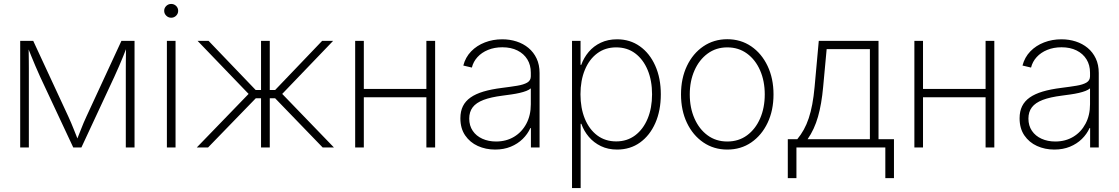

<svg xmlns="http://www.w3.org/2000/svg" viewBox="-20 -741 5624 965"><path d="M81.5 0V-535.6H147L323.2 -155.8Q331.1 -139.2 337.6 -123.3Q344.2 -107.4 350.3 -92.3Q356.4 -77.1 362.3 -62.3Q368.2 -47.4 374 -32.2H363.8Q369.6 -46.9 375.5 -61.8Q381.3 -76.7 387.5 -92Q393.6 -107.4 400.1 -123.3Q406.7 -139.2 414.6 -155.8L590.3 -535.6H656.2V0H612.3V-356Q612.3 -376 612.3 -395.3Q612.3 -414.6 612.5 -433.6Q612.8 -452.6 613 -471.7Q613.3 -490.7 613.3 -510.3H619.6Q609.4 -483.4 599.4 -458.5Q589.4 -433.6 578.6 -408.9Q567.9 -384.3 555.2 -356.4L389.2 0H348.1L181.2 -356.4Q168.9 -383.8 158.2 -408.7Q147.5 -433.6 137.5 -458.5Q127.4 -483.4 116.7 -510.3H123.5Q124 -491.7 124.3 -472.7Q124.5 -453.6 124.8 -434.6Q125 -415.5 125 -395.8Q125 -376 125 -356V0Z M818.8 0V-535.6H862.3V0ZM840.3 -651.9Q826.2 -651.9 815.7 -662.1Q805.2 -672.4 805.2 -686.5Q805.2 -701.2 815.7 -711.2Q826.2 -721.2 840.3 -721.2Q855 -721.2 865.2 -711.2Q875.5 -701.2 875.5 -686.5Q875.5 -672.4 865.2 -662.1Q855 -651.9 840.3 -651.9Z M969.2 0 1229.5 -269 973.1 -535.6H1028.3L1265.1 -288.6H1292V-535.6H1335.9V-288.6H1362.8L1599.1 -535.6H1654.3L1398.4 -269L1658.2 0H1601.6L1362.8 -247.1H1335.9V0H1292V-247.1H1265.6L1025.9 0Z M2136.7 -293.9V-252H1796.9V-293.9ZM1808.6 -535.6V0H1765.1V-535.6ZM2167 -535.6V0H2123V-535.6Z M2468.3 10.7Q2421.4 10.7 2381.6 -7.3Q2341.8 -25.4 2317.9 -60.5Q2293.9 -95.7 2293.9 -146.5Q2293.9 -181.6 2306.6 -207.3Q2319.3 -232.9 2345 -251Q2370.6 -269 2409.9 -280.8Q2449.2 -292.5 2503.4 -299.3Q2546.9 -304.7 2579.3 -310.1Q2611.8 -315.4 2629.9 -325.9Q2647.9 -336.4 2647.9 -357.4V-376Q2647.9 -414.1 2630.4 -442.6Q2612.8 -471.2 2580.6 -487.3Q2548.3 -503.4 2504.9 -503.4Q2464.8 -503.4 2432.9 -490.2Q2400.9 -477.1 2379.9 -454.1Q2358.9 -431.2 2351.6 -401.4L2308.6 -411.6Q2319.3 -453.1 2347.9 -482.7Q2376.5 -512.2 2417 -527.8Q2457.5 -543.5 2504.4 -543.5Q2542.5 -543.5 2576.4 -532.5Q2610.4 -521.5 2636.2 -500Q2662.1 -478.5 2677 -447Q2691.9 -415.5 2691.9 -374V0H2648.4V-97.2H2645.5Q2631.8 -66.9 2606.9 -42.5Q2582 -18.1 2547.1 -3.7Q2512.2 10.7 2468.3 10.7ZM2473.1 -29.8Q2524.4 -29.8 2563.7 -53.5Q2603 -77.1 2625.5 -119.4Q2647.9 -161.6 2647.9 -216.8V-296.9Q2639.6 -289.6 2625 -283.9Q2610.4 -278.3 2591.3 -273.9Q2572.3 -269.5 2550.3 -266.4Q2528.3 -263.2 2505.9 -260.3Q2447.3 -252.9 2410.2 -238.8Q2373 -224.6 2355.7 -201.7Q2338.4 -178.7 2338.4 -145Q2338.4 -109.4 2356 -83.5Q2373.5 -57.6 2404.3 -43.7Q2435.1 -29.8 2473.1 -29.8Z M2855 204.1V-535.6H2897.9V-415H2901.4Q2914.1 -450.7 2938.7 -480Q2963.4 -509.3 2999.5 -526.4Q3035.6 -543.5 3081.5 -543.5Q3146.5 -543.5 3196 -508.3Q3245.6 -473.1 3273.4 -410.6Q3301.3 -348.1 3301.3 -267.1Q3301.3 -185.1 3273.7 -122.6Q3246.1 -60.1 3196.8 -24.7Q3147.5 10.7 3081.5 10.7Q3036.1 10.7 3000.2 -6.6Q2964.4 -23.9 2939.5 -53.2Q2914.6 -82.5 2901.9 -118.7H2898.4V204.1ZM3077.1 -30.3Q3131.8 -30.3 3172.4 -60.8Q3212.9 -91.3 3235.1 -144.8Q3257.3 -198.2 3257.3 -267.1Q3257.3 -335.9 3235.1 -389.2Q3212.9 -442.4 3172.6 -472.7Q3132.3 -502.9 3077.1 -502.9Q3022 -502.9 2981.7 -472.9Q2941.4 -442.9 2919.4 -389.6Q2897.5 -336.4 2897.5 -267.1Q2897.5 -197.8 2919.4 -144.3Q2941.4 -90.8 2981.7 -60.5Q3022 -30.3 3077.1 -30.3Z M3635.3 10.7Q3567.9 10.7 3515.1 -25.1Q3462.4 -61 3432.6 -123.5Q3402.8 -186 3402.8 -266.6Q3402.8 -347.2 3432.6 -409.7Q3462.4 -472.2 3515.1 -508.1Q3567.9 -543.9 3635.3 -543.9Q3703.1 -543.9 3755.6 -508.1Q3808.1 -472.2 3837.9 -409.4Q3867.7 -346.7 3867.7 -266.6Q3867.7 -186 3837.9 -123.5Q3808.1 -61 3755.9 -25.1Q3703.6 10.7 3635.3 10.7ZM3635.3 -29.8Q3692.4 -29.8 3734.6 -60.8Q3776.9 -91.8 3800.3 -145.5Q3823.7 -199.2 3823.7 -266.6Q3823.7 -333.5 3800.3 -387.2Q3776.9 -440.9 3734.4 -471.9Q3691.9 -502.9 3635.3 -502.9Q3579.1 -502.9 3536.6 -471.7Q3494.1 -440.4 3470.5 -387Q3446.8 -333.5 3446.8 -266.6Q3446.8 -199.2 3470.5 -145.5Q3494.1 -91.8 3536.4 -60.8Q3578.6 -29.8 3635.3 -29.8Z M3939.5 154.3V-41.5H3987.3Q4005.9 -64 4020 -89.6Q4034.2 -115.2 4044.7 -146.7Q4055.2 -178.2 4062.5 -217Q4069.8 -255.9 4074.2 -304.2L4095.2 -535.6H4395.5V-41.5H4473.1V154.3H4429.7V0H3982.9V154.3ZM4039.1 -41.5H4352.1V-494.1H4134.8L4117.2 -304.2Q4109.4 -217.8 4091.3 -154.3Q4073.2 -90.8 4039.1 -41.5Z M4947.3 -293.9V-252H4607.4V-293.9ZM4619.1 -535.6V0H4575.7V-535.6ZM4977.5 -535.6V0H4933.6V-535.6Z M5278.8 10.7Q5231.9 10.7 5192.1 -7.3Q5152.3 -25.4 5128.4 -60.5Q5104.5 -95.7 5104.5 -146.5Q5104.5 -181.6 5117.2 -207.3Q5129.9 -232.9 5155.5 -251Q5181.2 -269 5220.5 -280.8Q5259.8 -292.5 5314 -299.3Q5357.4 -304.7 5389.9 -310.1Q5422.4 -315.4 5440.4 -325.9Q5458.5 -336.4 5458.5 -357.4V-376Q5458.5 -414.1 5440.9 -442.6Q5423.3 -471.2 5391.1 -487.3Q5358.9 -503.4 5315.4 -503.4Q5275.4 -503.4 5243.4 -490.2Q5211.4 -477.1 5190.4 -454.1Q5169.4 -431.2 5162.1 -401.4L5119.1 -411.6Q5129.9 -453.1 5158.4 -482.7Q5187 -512.2 5227.5 -527.8Q5268.1 -543.5 5314.9 -543.5Q5353 -543.5 5387 -532.5Q5420.9 -521.5 5446.8 -500Q5472.7 -478.5 5487.5 -447Q5502.4 -415.5 5502.4 -374V0H5459V-97.2H5456.1Q5442.4 -66.9 5417.5 -42.5Q5392.6 -18.1 5357.7 -3.7Q5322.8 10.7 5278.8 10.7ZM5283.7 -29.8Q5335 -29.8 5374.3 -53.5Q5413.6 -77.1 5436 -119.4Q5458.5 -161.6 5458.5 -216.8V-296.9Q5450.2 -289.6 5435.5 -283.9Q5420.9 -278.3 5401.9 -273.9Q5382.8 -269.5 5360.8 -266.4Q5338.9 -263.2 5316.4 -260.3Q5257.8 -252.9 5220.7 -238.8Q5183.6 -224.6 5166.3 -201.7Q5148.9 -178.7 5148.9 -145Q5148.9 -109.4 5166.5 -83.5Q5184.1 -57.6 5214.8 -43.7Q5245.6 -29.8 5283.7 -29.8Z"/></svg>

Font: Inter 20pt ExtraLight
Style: Regular
Weight: 250
Version: Version 4.001;git-66647c0bb